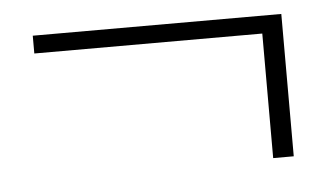

<svg xmlns="http://www.w3.org/2000/svg" viewBox="-32 -423 585 344"><g transform="rotate(-5 260.5 -251.0)"><path d="M447 -347H37V-379H484V-123H447Z"/></g></svg>

Font: Noto Sans CJK TC Thin
Style: Regular
Weight: 250
Designer: Ryoko NISHIZUKA ???? (kana & ideographs); Paul D. Hunt (Latin, Greek & Cyrillic); Wenlong ZHANG ??? (bopomofo); Sandoll 
Foundry: Adobe Systems Incorporated
Version: Version 1.004 January 19, 2016